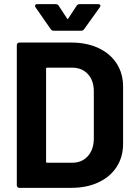

<svg xmlns="http://www.w3.org/2000/svg" viewBox="-20 -905 658 925"><path d="M61 -12V-688Q61 -693 64.5 -696.5Q68 -700 73 -700H323Q398 -700 454.5 -673.5Q511 -647 542 -599Q573 -551 573 -488V-212Q573 -149 542 -101Q511 -53 454.5 -26.5Q398 0 323 0H73Q68 0 64.5 -3.5Q61 -7 61 -12ZM207 -121H328Q374 -121 402.5 -152Q431 -183 432 -235V-465Q432 -517 403.5 -548Q375 -579 327 -579H207Q202 -579 202 -574V-126Q202 -121 207 -121ZM149 -877Q149 -885 159 -885H249Q258 -885 263 -877L303 -816Q306 -810 309 -816L349 -877Q354 -885 363 -885H453Q461 -885 463 -880.5Q465 -876 461 -870L385 -764Q380 -757 371 -757H238Q229 -757 224 -765L151 -870Q149 -873 149 -877Z"/></svg>

Font: Amber EN
Style: Bold
Weight: 700
Designer: Jeremy Tribby
Foundry: Tribby Type
Version: Version 1.408 November 24, 2021